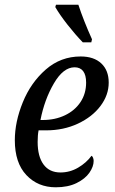

<svg xmlns="http://www.w3.org/2000/svg" viewBox="-20 -786 488 816"><path d="M43 -190Q43 -268 77 -351.5Q111 -435 174.5 -490.5Q238 -546 323 -546Q379 -546 410.5 -516.5Q442 -487 442 -435Q442 -382 407 -335.5Q372 -289 311 -260.5Q250 -232 176 -232H144Q140 -212 140 -183Q140 -121 165 -87Q190 -53 237 -53Q277 -53 312 -73.5Q347 -94 369 -124Q373 -122 375.5 -115.5Q378 -109 378 -102Q378 -78 360 -52Q342 -26 305.5 -8Q269 10 217 10Q141 10 92 -42Q43 -94 43 -190ZM162 -276Q214 -276 256 -296Q298 -316 322 -352Q346 -388 346 -435Q346 -467 333.5 -483.5Q321 -500 297 -500Q249 -500 209 -431.5Q169 -363 152 -276ZM215 -756 218 -766H313Q335 -699 371 -619L368 -606H332Q300 -639 267 -681Q234 -723 215 -756Z"/></svg>

Font: Noto Serif Narrow
Style: Italic
Weight: 400
Width: 4
Italic angle: -12°
Designer: Monotype Design Team
Foundry: Monotype Imaging Inc.
Version: Version 1.001